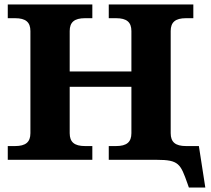

<svg xmlns="http://www.w3.org/2000/svg" viewBox="-20 -720 949 865"><path d="M294 -120V-329H572V-120C572 -80 551 -62 503 -62H470V0H686C786 0 793 18 825 108L831 125H905L876 -62H818C770 -62 749 -80 749 -120V-580C749 -620 770 -638 818 -638H851V-700H470V-638H503C551 -638 572 -620 572 -580V-398H294V-580C294 -620 315 -638 363 -638H396V-700H15V-638H48C96 -638 117 -620 117 -580V-120C117 -80 96 -62 48 -62H15V0H396V-62H363C315 -62 294 -80 294 -120Z"/></svg>

Font: LT Superior Serif ExtraBold
Style: Regular
Weight: 800
Designer: Daniel Lyons
Foundry: LyonsType
Version: Version 2.120;FEAKit 1.0